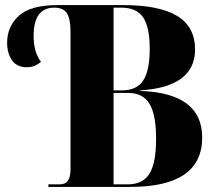

<svg xmlns="http://www.w3.org/2000/svg" viewBox="-20 -734 845 754"><path d="M170 0V-10H215Q236 -10 246.5 -24Q257 -38 257 -71V-608Q257 -659 243 -681.5Q229 -704 193 -704Q112 -704 112 -593Q112 -529 141 -491Q129 -481 116 -475.5Q103 -470 85 -470Q46 -470 27 -497.5Q8 -525 8 -566Q8 -630 54 -672Q100 -714 206 -714H464Q605 -714 675.5 -671.5Q746 -629 746 -540Q746 -392 530 -379V-377Q774 -369 774 -194Q774 0 492 0ZM458 -379Q517 -379 542.5 -418Q568 -457 568 -543Q568 -628 542 -666Q516 -704 456 -704H426V-379ZM482 -10Q541 -10 567 -52Q593 -94 593 -189Q593 -284 567 -326.5Q541 -369 484 -369H426V-10Z"/></svg>

Font: Noto Serif Display SemiCondensed ExtraBold
Style: Regular
Weight: 800
Width: 4
Designer: Monotype Design Team
Foundry: Monotype Imaging Inc.
Version: Version 2.009